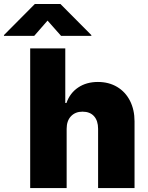

<svg xmlns="http://www.w3.org/2000/svg" viewBox="-103 -952 748 972"><path d="M234.4 0H49.8V-707H227.5V-430.7H233.4Q251 -481 292.7 -509Q334.5 -537.1 392.6 -537.1Q447.8 -537.1 490 -512Q532.2 -486.8 555.2 -441.4Q578.1 -396 578.1 -337.9V0H393.6V-299.8Q393.6 -340.8 373 -363.8Q352.5 -386.7 314.5 -386.7Q278.3 -386.7 256.3 -363.5Q234.4 -340.3 234.4 -299.8ZM137.7 -847.7 70.3 -770.5H-83V-774.4L73.2 -931.6H203.1L359.4 -774.4V-770.5H206.1Z"/></svg>

Font: Pretendard GOV Black
Style: Regular
Weight: 900
Designer: Base glyphs from Inter by Rasmus Andersson; Hangeul glyphs from Noto Sans CJK(Source Han Sans) by Jang Soo-young and Kan
Foundry: Kil Hyung-jin
Version: Version 1.309